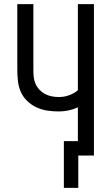

<svg xmlns="http://www.w3.org/2000/svg" viewBox="-20 -755 540 932"><path d="M290 157V-70H358V-234Q336 -224 312.5 -219Q289 -214 266 -214Q238 -214 210.5 -218Q183 -222 158 -233.5Q133 -245 112.5 -264.5Q92 -284 81 -309Q70 -334 67 -362Q64 -390 64 -417V-735H142V-417Q142 -400 143.5 -382.5Q145 -365 152 -349Q159 -333 171 -320Q183 -307 198 -299Q213 -291 230.5 -287.5Q248 -284 266 -284Q291 -284 315 -292.5Q339 -301 358 -317V-735H436V0H360V157Z"/></svg>

Font: Huly
Style: Regular
Weight: 400
Designer: Belleve Invis
Foundry: Belleve Invis
Version: Version 33.2.5; ttfautohint (v1.8.4)